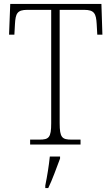

<svg xmlns="http://www.w3.org/2000/svg" viewBox="-20 -734 568 975"><path d="M133 0H389V-25H344C295 -25 283 -35 283 -109V-684H407C459 -684 468 -665 471 -612L474 -558H500L495 -714H32L26 -558H53L56 -612C59 -665 67 -684 119 -684H240V-108C240 -35 228 -25 180 -25H133ZM210 208V221H225C245 181 269 113 285 71V61H233C228 109 220 159 210 208Z"/></svg>

Font: Noto Serif Ethiopic SemiCondensed ExtraLight
Style: Regular
Weight: 200
Width: 4
Designer: Monotype Design Team
Foundry: Monotype Imaging Inc.
Version: Version 2.102